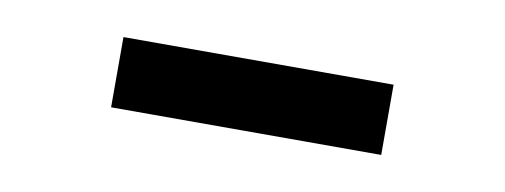

<svg xmlns="http://www.w3.org/2000/svg" viewBox="-26 -785 552 210"><g transform="rotate(10 250.0 -680.0)"><path d="M100 -641V-719H400V-641Z"/></g></svg>

Font: Iosevka Slab
Style: Bold
Weight: 700
Monospace: yes
Designer: Belleve Invis
Foundry: Belleve Invis
Version: Version 11.1.1; ttfautohint (v1.8.3)